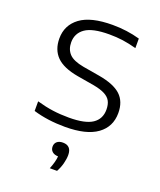

<svg xmlns="http://www.w3.org/2000/svg" viewBox="-143 -639 797 957"><g transform="rotate(20 255.0 -161.0)"><path d="M69 -13.5V-64.5Q114.5 -51.5 154.8 -46Q195 -40.5 240 -40.5Q326 -40.5 364.5 -66.2Q403 -92 403 -141.5Q403 -168.5 393.5 -186.5Q384 -204.5 361.2 -216.2Q338.5 -228 299 -235L211 -250Q132 -264 96.5 -300Q61 -336 61 -395.5Q61 -466 117 -507.8Q173 -549.5 288.5 -549.5Q364.5 -549.5 433.5 -530V-479.5Q395 -490 361 -494.8Q327 -499.5 289 -499.5Q200 -499.5 161.5 -472.5Q123 -445.5 123 -397.5Q123 -360.5 145 -337Q167 -313.5 222.5 -303.5L310.5 -288.5Q391.5 -274.5 428 -240.8Q464.5 -207 464.5 -146Q464.5 -73 407.8 -31.8Q351 9.5 238 9.5Q145 9.5 69 -13.5ZM301.5 136Q301.5 156.5 295 181.5Q288.5 206.5 276 229H237.5Q254 188.5 256 159.5Q236 159 224.8 149Q213.5 139 213.5 122.5Q213.5 106 224.8 96.2Q236 86.5 256 86.5Q278.5 86.5 290 99Q301.5 111.5 301.5 136Z"/></g></svg>

Font: Encode Sans Expanded Light
Style: Regular
Weight: 300
Width: 7
Designer: Multiple Designers
Foundry: Impallari Type
Version: Version 2.000